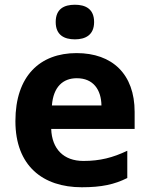

<svg xmlns="http://www.w3.org/2000/svg" viewBox="-20 -780 631 810"><path d="M296 -760C251 -760 215 -743 215 -687C215 -632 251 -614 296 -614C340 -614 377 -632 377 -687C377 -743 340 -760 296 -760ZM303 -556C149 -556 45 -460 45 -269C45 -80 161 10 325 10C409 10 463 -2 517 -29V-144C456 -115 402 -101 332 -101C248 -101 199 -152 196 -236H548V-308C548 -467 454 -556 303 -556ZM304 -450C374 -450 407 -401 408 -335H199C205 -414 246 -450 304 -450Z"/></svg>

Font: Noto Traditional Nushu
Style: Bold
Weight: 700
Designer: LIU Zhao
Foundry: LiuZhao Studio
Version: Version 2.003